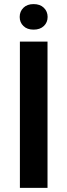

<svg xmlns="http://www.w3.org/2000/svg" viewBox="-20 -913 328 933"><path d="M210.9 -710.9V0H76.7V-710.9ZM75.7 -830.6Q75.7 -857.4 93.8 -875.2Q111.8 -893.1 143.1 -893.1Q174.8 -893.1 193.1 -875.2Q211.4 -857.4 211.4 -830.6Q211.4 -804.2 193.1 -786.6Q174.8 -769 143.1 -769Q111.8 -769 93.8 -786.6Q75.7 -804.2 75.7 -830.6Z"/></svg>

Font: Vazirmatn RD UI SemiBold
Style: Regular
Weight: 600
Designer: Saber Rastikerdar
Foundry: Saber Rastikerdar
Version: Version 33.003